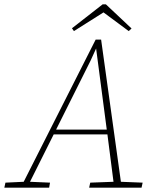

<svg xmlns="http://www.w3.org/2000/svg" viewBox="-41 -863 720 883"><path d="M-21 0 -16 -23 68 -27 399 -681H424L515 -27L615 -23L610 0H369L374 -23L481 -27L453 -245H206L97 -27L189 -23L185 0ZM375 -583 217 -267H450L401 -640ZM446 -843 564 -732 551 -720 435 -806 299 -720 290 -733 431 -843Z"/></svg>

Font: Source Serif 4 SmText ExtraLight
Style: Italic
Weight: 200
Italic angle: -12°
Designer: Frank Grießhammer
Foundry: Adobe
Version: Version 4.005;hotconv 1.1.0;makeotfexe 2.6.0